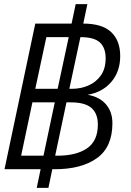

<svg xmlns="http://www.w3.org/2000/svg" viewBox="-20 -825 640 936"><path d="M2 0 152 -710H329L349 -805H406L386 -710Q478 -710 522 -668.5Q566 -627 566 -552Q566 -476 522.5 -425.5Q479 -375 407 -363Q465 -353 496.5 -316.5Q528 -280 528 -224Q528 -108 452.5 -54Q377 0 247 0H235L216 91H159L178 0ZM152 -392H261L315 -644H206ZM372 -644 318 -392H330Q373 -392 410.5 -408Q448 -424 471.5 -457Q495 -490 495 -541Q495 -592 467 -618Q439 -644 372 -644ZM83 -66H192L247 -326H138ZM325 -326H304L249 -66H260Q352 -66 404.5 -102Q457 -138 457 -218Q457 -271 426 -298.5Q395 -326 325 -326Z"/></svg>

Font: Geist Mono Light
Style: Italic
Weight: 300
Italic angle: -12°
Monospace: yes
Designer: Basement.studio, Andrés Briganti, Mateo Zaragoza
Foundry: Basement.studio, Vercel, Andrés Briganti, Guido Ferreyra, Mateo Zaragoza
Version: Version 1.500; ttfautohint (v1.8.4.7-5d5b)